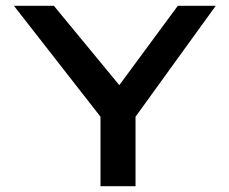

<svg xmlns="http://www.w3.org/2000/svg" viewBox="-20 -643 790 663"><path d="M327 0V-240L28 -623H166L392 -349L594 -623H725L448 -240V0Z"/></svg>

Font: Inconsolata ExtraExpanded
Style: Bold
Weight: 700
Width: 8
Monospace: yes
Designer: Raph Levien, Cyreal, Brenton Simpson
Foundry: Raph Levien, Cyreal, Google
Version: Version 3.100; ttfautohint (v1.8.4.7-5d5b)